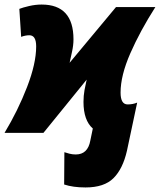

<svg xmlns="http://www.w3.org/2000/svg" viewBox="-59 -584 703 844"><path d="M499 79 544 -133Q525 -125 502 -125Q471 -125 471 -177Q471 -252 514 -350Q557 -448 624 -553H451L247 -308Q251 -327 257.5 -356Q264 -385 264 -411Q264 -564 124 -564Q97 -564 69 -557.5Q41 -551 26 -545L34 -422Q53 -429 70 -429Q100 -429 100 -380Q100 -305 60 -201.5Q20 -98 -39 0H132L322 -234Q317 -213 312.5 -188Q308 -163 308 -136Q308 -55 349 -19L338 34Q327 95 274 95Q259 95 246 91.5Q233 88 224 85L223 227Q262 240 317 240Q399 240 440 199Q481 158 499 79Z"/></svg>

Font: Noto Sans Display SemiCondensed Black
Style: Italic
Weight: 900
Width: 4
Designer: Monotype Design team
Foundry: Monotype Imaging Inc.
Version: 1.000